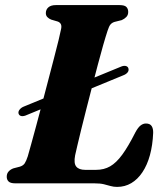

<svg xmlns="http://www.w3.org/2000/svg" viewBox="-20 -720 645 754"><path d="M52.5 -275.5Q51.5 -283 57.5 -290.2Q63.5 -297.5 73.5 -301.5L457 -459Q467.5 -463 475.2 -460.5Q483 -458 484.5 -450.5Q486.5 -442 480.5 -435Q474.5 -428 463.5 -424L79.5 -266Q69 -262.5 61.8 -264.8Q54.5 -267 52.5 -275.5ZM351 0H40.5Q20.5 0 13.2 -7.8Q6 -15.5 6.5 -27Q6.5 -38.5 14 -46.8Q21.5 -55 33 -59L58 -65.5Q71 -69.5 77 -78.5Q83 -87.5 89 -106Q93.5 -121 102 -152.2Q110.5 -183.5 121.8 -224.8Q133 -266 145.2 -312.5Q157.5 -359 169.5 -405.2Q181.5 -451.5 192.2 -492.2Q203 -533 210.2 -563Q217.5 -593 220 -606.5Q222.5 -618.5 218.8 -625.5Q215 -632.5 206.5 -635.5L181 -643Q172 -646.5 166 -652.8Q160 -659 160 -668.5Q160 -682.5 170 -691.2Q180 -700 199.5 -700H449.5Q469.5 -700 476.5 -692.5Q483.5 -685 483.5 -673Q483.5 -661 476 -653.2Q468.5 -645.5 458 -641L430 -634Q420 -631 414 -624Q408 -617 402.5 -599.5Q395 -577 385 -542Q375 -507 364 -465.2Q353 -423.5 341.5 -379Q330 -334.5 319 -291.5Q308 -248.5 299 -211.8Q290 -175 283.8 -148.5Q277.5 -122 275 -110Q269 -78.5 279.5 -65.8Q290 -53 314.5 -53H357.5Q388.5 -53 412.5 -66.8Q436.5 -80.5 460 -112.5Q483.5 -144.5 511.5 -200Q522 -219.5 532 -227.2Q542 -235 553 -235Q569 -235 575.5 -225Q582 -215 581.5 -198Q579.5 -150 568.8 -110.8Q558 -71.5 539.2 -43.5Q520.5 -15.5 495.5 -0.8Q470.5 14 440 14Q426 14 414 10.5Q402 7 387.8 3.5Q373.5 0 351 0Z"/></svg>

Font: Fraunces
Style: Bold Italic
Weight: 700
Italic angle: -16°
Version: Version 1.000;[b76b70a41]